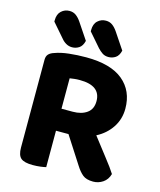

<svg xmlns="http://www.w3.org/2000/svg" viewBox="-124 -926 853 1024"><g transform="rotate(15 302.5 -414.5)"><path d="M554 -411Q554 -353 523.5 -307Q493 -261 441 -234Q482 -180 519.5 -132.5Q557 -85 575 -56Q566 -24 541.5 -7.5Q517 9 488 9Q450 9 430 -7.5Q410 -24 392 -53L296 -202H227V-1Q216 2 196 4.5Q176 7 154 7Q107 7 88.5 -9Q70 -25 70 -67V-552Q70 -572 80.5 -583Q91 -594 111 -600Q143 -612 188 -617Q233 -622 282 -622Q418 -622 486 -565.5Q554 -509 554 -411ZM287 -323Q335 -323 365 -344.5Q395 -366 395 -410Q395 -496 280 -496Q264 -496 251 -494.5Q238 -493 225 -491V-323ZM68 -762V-769Q68 -803 87 -820.5Q106 -838 132 -838Q153 -838 168 -827Q183 -816 196 -797L257 -706Q250 -677 232.5 -665.5Q215 -654 194 -654Q176 -654 160.5 -663Q145 -672 134 -686ZM269 -762V-769Q269 -803 288 -820.5Q307 -838 333 -838Q354 -838 369 -827Q384 -816 397 -797L458 -706Q451 -677 433.5 -665.5Q416 -654 395 -654Q375 -654 361 -663.5Q347 -673 335 -686Z"/></g></svg>

Font: Baloo Thambi 2
Style: Bold
Weight: 700
Designer: Aadarsh Rajan and Ek Type
Foundry: Ek Type
Version: Version 1.640;hotconv 1.0.111;makeotfexe 2.5.65597; ttfautoh